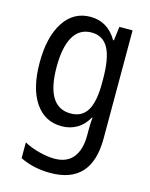

<svg xmlns="http://www.w3.org/2000/svg" viewBox="-118 -623 737 943"><g transform="rotate(15 250.0 -151.0)"><path d="M76 211V131Q111 150 154 161Q197 172 231 172Q295 172 326.5 132Q358 92 358 21V-5Q358 -53 361 -71H358Q336 -31 301.5 -11Q267 9 224 9Q138 9 89 -63.5Q40 -136 40 -266Q40 -396 89 -471.5Q138 -547 224 -547Q312 -547 360 -465H364L373 -536H440V14Q440 245 230 245Q144 245 76 211ZM362 -246V-267Q362 -374 334.5 -424Q307 -474 249 -474Q188 -474 157 -421Q126 -368 126 -267Q126 -166 157 -114.5Q188 -63 251 -63Q308 -63 335 -107.5Q362 -152 362 -246Z"/></g></svg>

Font: Noto Sans Mono UI Cond
Style: Regular
Weight: 400
Width: 3
Monospace: yes
Designer: Monotype Design team
Foundry: Monotype Imaging Inc.
Version: Version 1.000